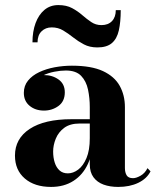

<svg xmlns="http://www.w3.org/2000/svg" viewBox="-20 -727 620 757"><path d="M446 10Q413.5 10 388.2 0.8Q363 -8.5 348.5 -28.2Q334 -48 334 -79V-304.5Q334 -340.5 327 -373.8Q320 -407 299.8 -428Q279.5 -449 239.5 -449Q218.5 -449 194.2 -444.2Q170 -439.5 148.2 -429Q126.5 -418.5 112.5 -401.8Q98.5 -385 98.5 -361H75Q75 -392.5 98.8 -411.8Q122.5 -431 153.5 -431Q186.5 -431 211 -413.5Q235.5 -396 235.5 -363Q235.5 -327.5 210.5 -309.2Q185.5 -291 153.5 -291Q119.5 -291 96.8 -309.8Q74 -328.5 74 -361Q74 -389 90.5 -409.2Q107 -429.5 134.5 -442.5Q162 -455.5 195.8 -461.8Q229.5 -468 263.5 -468Q340 -468 385.8 -446.8Q431.5 -425.5 452 -388.5Q472.5 -351.5 472.5 -304.5V-64.5Q472.5 -47.5 479.2 -36Q486 -24.5 504.5 -24.5Q517 -24.5 534.2 -34.2Q551.5 -44 561.5 -64L573.5 -51.5Q559 -22.5 525.2 -6.2Q491.5 10 446 10ZM181.5 10Q116.5 10 77.8 -23.2Q39 -56.5 39 -113.5Q39 -180.5 97.2 -218.8Q155.5 -257 262 -257H380.5V-240H294Q256 -240 233 -222.8Q210 -205.5 199.8 -180Q189.5 -154.5 189.5 -129.5Q189.5 -105.5 195.8 -86Q202 -66.5 214.8 -55Q227.5 -43.5 247.5 -43.5Q268.5 -43.5 288.2 -58.2Q308 -73 321 -103.8Q334 -134.5 334 -182H346.5Q346.5 -123.5 326.5 -80.5Q306.5 -37.5 269.5 -13.8Q232.5 10 181.5 10ZM364 -540Q333.5 -540 310.8 -552Q288 -564 268.5 -579.5Q249 -595 229 -607Q209 -619 184 -619Q159.5 -619 143.8 -603.5Q128 -588 128 -560H108Q108 -602.5 120.2 -635.8Q132.5 -669 155.2 -688Q178 -707 210 -707Q242 -707 264.2 -695Q286.5 -683 304.2 -667.5Q322 -652 339.8 -640Q357.5 -628 380 -628Q406.5 -628 421.5 -643.8Q436.5 -659.5 436.5 -687H456Q456 -640 448.5 -607Q441 -574 421 -557Q401 -540 364 -540Z"/></svg>

Font: Bodoni Moda
Style: Bold
Weight: 700
Designer: Owen Earl
Foundry: indestructible type
Version: Version 2.005